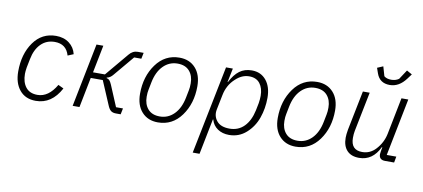

<svg xmlns="http://www.w3.org/2000/svg" viewBox="-80 -1030 3356 1524"><g transform="rotate(10 1597.5 -268.5)"><path d="M231 12Q147 12 100.5 -44.5Q54 -101 54 -194Q54 -335 121 -429.5Q188 -524 302 -524Q365 -524 408 -491.5Q451 -459 464 -405L418 -386Q393 -475 300 -475Q233 -475 188.5 -430Q144 -385 129 -306L115 -236Q110 -204 110 -184Q110 -118 141.5 -77.5Q173 -37 236 -37Q325 -37 387 -144L431 -123Q359 12 231 12Z M527 0 629 -512H684L640 -290H736L892 -476Q921 -512 962 -512H1009L999 -463H941L805 -301Q782 -272 755 -268L754 -264Q769 -261 778 -251Q787 -241 797 -218L868 -49H924L914 0H876Q849 0 834 -12.5Q819 -25 807 -55L727 -243H630L582 0Z M1215 12Q1134 12 1085.5 -41.5Q1037 -95 1037 -188Q1037 -327 1108.5 -425.5Q1180 -524 1297 -524Q1378 -524 1426.5 -470.5Q1475 -417 1475 -324Q1475 -185 1403.5 -86.5Q1332 12 1215 12ZM1222 -37Q1289 -37 1337 -85.5Q1385 -134 1402 -221L1414 -282Q1419 -305 1419 -338Q1419 -399 1386 -437Q1353 -475 1290 -475Q1223 -475 1175 -426.5Q1127 -378 1110 -291L1098 -230Q1093 -208 1093 -174Q1093 -113 1126 -75Q1159 -37 1222 -37Z M1530 200 1673 -512H1728L1705 -400H1708Q1740 -463 1781 -493.5Q1822 -524 1880 -524Q1953 -524 1996 -471.5Q2039 -419 2039 -331Q2039 -245 2012 -168.5Q1985 -92 1926.5 -40Q1868 12 1789 12Q1735 12 1696.5 -14Q1658 -40 1645 -87H1642L1585 200ZM1784 -38Q1855 -38 1901.5 -85.5Q1948 -133 1966 -218L1978 -278Q1983 -310 1983 -337Q1983 -398 1954 -436Q1925 -474 1867 -474Q1809 -474 1759 -427Q1699 -373 1683 -290L1659 -171Q1648 -118 1680 -78Q1712 -38 1784 -38Z M2325 12Q2244 12 2195.5 -41.5Q2147 -95 2147 -188Q2147 -327 2218.5 -425.5Q2290 -524 2407 -524Q2488 -524 2536.5 -470.5Q2585 -417 2585 -324Q2585 -185 2513.5 -86.5Q2442 12 2325 12ZM2332 -37Q2399 -37 2447 -85.5Q2495 -134 2512 -221L2524 -282Q2529 -305 2529 -338Q2529 -399 2496 -437Q2463 -475 2400 -475Q2333 -475 2285 -426.5Q2237 -378 2220 -291L2208 -230Q2203 -208 2203 -174Q2203 -113 2236 -75Q2269 -37 2332 -37Z M2976 -600Q2895 -600 2869 -674L2854 -717L2901 -737L2923 -661Q2944 -643 2981 -643Q3016 -643 3042 -661L3092 -737L3135 -713L3106 -674Q3051 -600 2976 -600ZM2776 -512H2831L2767 -193Q2762 -168 2762 -136Q2762 -38 2853 -38Q2917 -38 2962 -87Q3013 -142 3028 -215L3087 -512H3142L3050 -49H3127L3118 0H3045Q2996 0 2996 -46Q2996 -54 2999 -70L3005 -103H3001Q2946 12 2837 12Q2773 12 2739 -24.5Q2705 -61 2705 -127Q2705 -153 2712 -193Z"/></g></svg>

Font: IBM Plex Sans Light
Style: Italic
Weight: 300
Italic angle: -11.31°
Designer: Mike Abbink, Paul van der Laan, Pieter van Rosmalen
Foundry: Bold Monday
Version: Version 3.0